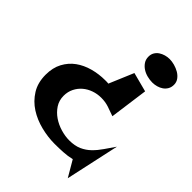

<svg xmlns="http://www.w3.org/2000/svg" viewBox="-273 -680 1114 1114"><g transform="rotate(45 284.0 -123.5)"><path d="M558.6 -489.3Q558.6 -468.8 549.8 -453.6Q541 -438.5 526.9 -428.7Q512.7 -418.9 495.1 -414.1Q477.5 -409.2 460 -409.2Q439.5 -409.2 418 -414.6Q396.5 -419.9 378.9 -431.2Q361.3 -442.4 349.6 -459.5Q337.9 -476.6 337.9 -500Q337.9 -519.5 346.7 -534.2Q355.5 -548.8 369.6 -558.1Q383.8 -567.4 400.9 -572.3Q418 -577.1 435.5 -577.1Q454.1 -577.1 475.6 -571.3Q497.1 -565.4 515.6 -554.7Q534.2 -543.9 546.4 -527.3Q558.6 -510.7 558.6 -489.3ZM578.1 -1 505.9 330.1 448.2 231.4Q415 239.3 379.9 241.2Q344.7 243.2 310.5 243.2Q255.9 243.2 198.7 229Q141.6 214.8 95.2 185.1Q48.8 155.3 19.5 108.4Q-9.8 61.5 -9.8 -3.9Q-9.8 -61.5 12.7 -103.5Q35.2 -145.5 72.3 -172.4Q109.4 -199.2 157.7 -212.4Q206.1 -225.6 257.8 -225.6Q264.6 -225.6 271 -225.6Q277.3 -225.6 284.2 -224.6L347.7 -375L466.8 -343.8L434.6 -107.4Q403.3 -119.1 375 -128.4Q346.7 -137.7 313.5 -137.7Q281.2 -137.7 252 -127.4Q222.7 -117.2 200.2 -98.1Q177.7 -79.1 164.1 -51.8Q150.4 -24.4 150.4 8.8Q150.4 46.9 169.9 76.7Q189.5 106.4 219.7 127Q250 147.5 286.6 158.2Q323.2 168.9 356.4 168.9Q401.4 168.9 433.1 154.8Q464.8 140.6 489.3 116.7Q513.7 92.8 534.7 62Q555.7 31.2 578.1 -1Z"/></g></svg>

Font: Fontdiner Swanky
Style: Regular
Weight: 400
Designer: Font Diner, Inc
Foundry: Font Diner, Inc
Version: Version 1.000